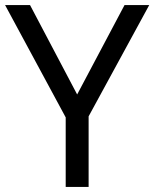

<svg xmlns="http://www.w3.org/2000/svg" viewBox="-20 -734 606 754"><path d="M283 -363 98 -714H0L238 -273V0H328V-277L566 -714H469Z"/></svg>

Font: Noto Sans Nandinagari
Style: Regular
Weight: 400
Designer: Ek Type
Foundry: Ek Type
Version: Version 1.002